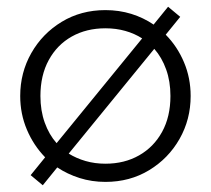

<svg xmlns="http://www.w3.org/2000/svg" viewBox="-20 -525 626 570"><path d="M107 25 71 -5 114 -58Q79.5 -93.5 59.8 -140.2Q40 -187 40 -240Q40 -309.5 73 -367.5Q106 -425.5 163.2 -460.2Q220.5 -495 293 -495Q333.5 -495 369.8 -483.8Q406 -472.5 436 -452L479 -505L515 -475L472 -422Q506.5 -387 526.2 -340.2Q546 -293.5 546 -240Q546 -170.5 513 -112.5Q480 -54.5 422.8 -19.8Q365.5 15 293 15Q252.5 15 216.2 3.5Q180 -8 150 -28ZM148 -100 402 -411Q379.5 -425.5 352 -433.2Q324.5 -441 293 -441Q236.5 -441 193 -416.5Q149.5 -392 124.8 -346.8Q100 -301.5 100 -240Q100 -196.5 112.8 -161Q125.5 -125.5 148 -100ZM293 -39Q349.5 -39 393 -63.8Q436.5 -88.5 461.2 -133.5Q486 -178.5 486 -240Q486 -283.5 473.2 -319Q460.5 -354.5 438 -380L184 -69Q206.5 -55 234 -47Q261.5 -39 293 -39Z"/></svg>

Font: Geologica Thin
Style: Regular
Weight: 100
Designer: Sindre Bremnes, Frode Helland
Foundry: Monokrom Skriftforlag AS
Version: Version 1.010; ttfautohint (v1.8.4.7-5d5b);gftools[0.9.28]